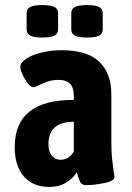

<svg xmlns="http://www.w3.org/2000/svg" viewBox="-20 -729 521 757"><path d="M38 -149Q38 -336 271 -335V-351Q271 -383 256.5 -398.5Q242 -414 210 -414Q188 -414 171 -408.5Q154 -403 133 -393Q119 -385 112 -385Q102 -385 90 -400Q78 -415 69 -434.5Q60 -454 60 -465Q60 -482 83.5 -497.5Q107 -513 144.5 -522Q182 -531 221 -531Q325 -531 372 -485Q419 -439 419 -358V-176Q419 -130 421.5 -106Q424 -82 428 -53Q431 -40 431 -31Q431 -15 390.5 -7Q350 1 319 1Q303 1 296.5 -11Q290 -23 283 -50Q270 -28 242 -10Q214 8 175 8Q109 8 73.5 -34Q38 -76 38 -149ZM271 -132V-249Q171 -249 171 -160Q171 -132 184 -115.5Q197 -99 220 -99Q236 -99 249.5 -108Q263 -117 271 -132ZM85 -613V-677Q85 -694 99.5 -701.5Q114 -709 147 -709Q180 -709 194.5 -701.5Q209 -694 209 -677V-613Q209 -596 194.5 -588.5Q180 -581 147 -581Q114 -581 99.5 -588.5Q85 -596 85 -613ZM261 -613V-677Q261 -694 275.5 -701.5Q290 -709 323 -709Q356 -709 370.5 -701.5Q385 -694 385 -677V-613Q385 -596 370.5 -588.5Q356 -581 323 -581Q290 -581 275.5 -588.5Q261 -596 261 -613Z"/></svg>

Font: Asap Condensed
Style: Bold
Weight: 700
Designer: Pablo Cosgaya
Foundry: Omnibus-Type
Version: Version 1.010; ttfautohint (v1.8)